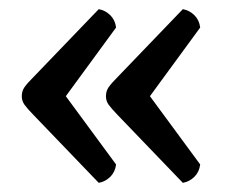

<svg xmlns="http://www.w3.org/2000/svg" viewBox="-20 -475 495 415"><path d="M193.4 -79.8 52.7 -226.2Q39.1 -240.2 33.1 -248.4Q27.1 -256.6 27.1 -267Q27.1 -278.4 33.1 -286.8Q39.1 -295.3 52.7 -308.8L193.4 -455.2Q207.9 -452.6 218.5 -442Q229 -431.5 230.9 -415.5L103.1 -240.9V-293.1L230.9 -119.5Q229 -103.5 218.5 -93Q207.9 -82.4 193.4 -79.8ZM375.2 -79.8 234.5 -226.2Q221 -240.2 215 -248.4Q209 -256.6 209 -267Q209 -278.4 215 -286.8Q221 -295.3 234.5 -308.8L375.2 -455.2Q389.7 -452.6 400.3 -442Q410.8 -431.5 412.7 -415.5L284.9 -240.9V-293.1L412.7 -119.5Q410.8 -103.5 400.3 -93Q389.7 -82.4 375.2 -79.8Z"/></svg>

Font: Petrona
Style: Regular
Weight: 400
Designer: Ringo R. Seeber
Foundry: Ringo R. Seeber
Version: Version 2.001; ttfautohint (v1.8.3)